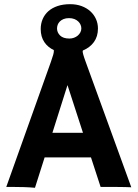

<svg xmlns="http://www.w3.org/2000/svg" viewBox="-20 -890 655 914"><path d="M222.2 -595.2Q230.5 -618.7 233.4 -629.6Q236.3 -640.6 236.3 -646Q236.3 -648.9 235.8 -649.9L236.3 -650.9Q236.8 -650.9 237.3 -650.6Q237.8 -650.4 238.8 -650.4Q208 -664.1 190.9 -689.7Q173.8 -715.3 173.8 -752Q173.8 -777.3 183.1 -799.1Q192.4 -820.8 210.2 -836.7Q228 -852.5 254.2 -861.3Q280.3 -870.1 314 -870.1Q343.8 -870.1 368.2 -861.1Q392.6 -852.1 409.9 -836.4Q427.2 -820.8 436.8 -799.6Q446.3 -778.3 446.3 -754.4Q446.3 -716.3 427 -689.7Q407.7 -663.1 374 -649.4H374.5Q373.5 -646.5 373.5 -645.5Q373.5 -640.6 376.5 -629.6Q379.4 -618.7 388.2 -594.7L605 1.5Q595.2 1 582 0.7Q568.8 0.5 556.6 0.2Q544.4 0 534.9 0Q525.4 0 523.4 0H459L413.1 -140.6H192.4L146.5 3.9Q120.1 1.5 94 0.7Q67.9 0 48.3 0H9.8ZM310.5 -706.5Q321.8 -706.5 332 -710.2Q342.3 -713.9 350.1 -720.5Q357.9 -727.1 362.5 -735.8Q367.2 -744.6 367.2 -754.9Q367.2 -763.7 363.5 -772.2Q359.9 -780.8 352.5 -787.8Q345.2 -794.9 334.2 -799.3Q323.2 -803.7 308.6 -803.7Q293.5 -803.7 282.7 -799.3Q272 -794.9 264.9 -787.8Q257.8 -780.8 254.6 -772Q251.5 -763.2 251.5 -754.4Q251.5 -735.4 266.1 -720.9Q280.8 -706.5 310.5 -706.5ZM375 -257.8 301.3 -484.9 229.5 -257.8Z"/></svg>

Font: Hammersmith One
Style: Regular
Weight: 400
Designer: Nicole Fally
Foundry: Nicole Fally
Version: Version 1.002